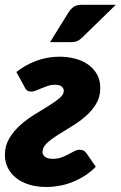

<svg xmlns="http://www.w3.org/2000/svg" viewBox="-22 -756 493 784"><path d="M220.5 -524.5Q253.5 -524.5 283.8 -516.8Q314 -509 337 -493Q360 -477 373.8 -453Q387.5 -429 387.5 -396.5Q387.5 -359.5 370 -331Q352.5 -302.5 326.2 -280Q300 -257.5 269.5 -239.2Q239 -221 212.8 -204.2Q186.5 -187.5 169 -171Q151.5 -154.5 151.5 -135Q151.5 -125 161.2 -116.2Q171 -107.5 194.5 -107.5Q213.5 -107.5 229 -113.2Q244.5 -119 257.5 -126Q270.5 -133 281.5 -138.8Q292.5 -144.5 302.5 -144.5Q313 -144.5 319.2 -141.2Q325.5 -138 332 -129L369 -75Q348.5 -54 324.2 -38.5Q300 -23 274.2 -12.8Q248.5 -2.5 221.5 2.5Q194.5 7.5 168 7.5Q128.5 7.5 97 -2.2Q65.5 -12 43.5 -29.5Q21.5 -47 9.8 -71Q-2 -95 -2 -123.5Q-2 -161 15.8 -190.8Q33.5 -220.5 60.2 -244.5Q87 -268.5 118.2 -287.8Q149.5 -307 176.2 -323.5Q203 -340 220.8 -355Q238.5 -370 238.5 -386Q238.5 -394.5 230.2 -402.2Q222 -410 202 -410Q187.5 -410 174 -405.5Q160.5 -401 148.2 -395.8Q136 -390.5 125 -386.2Q114 -382 104.5 -382Q98.5 -382 91.2 -385.2Q84 -388.5 78.5 -400.5L45 -462Q80.5 -490.5 126 -507.5Q171.5 -524.5 220.5 -524.5ZM451 -736.5 316 -605Q304.5 -593.5 294.2 -588.8Q284 -584 268 -584H182.5L258.5 -706.5Q268 -721 279.8 -728.8Q291.5 -736.5 313 -736.5Z"/></svg>

Font: Lato ExtraBold
Style: Italic
Weight: 800
Italic angle: -7°
Designer: Lukasz Dziedzic with Adam Twardoch and Botio Nikoltchev
Foundry: tyPoland Lukasz Dziedzic
Version: Version 2.015; 2015-08-06; http://www.latofonts.com/